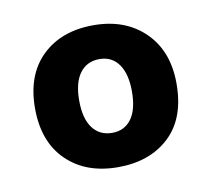

<svg xmlns="http://www.w3.org/2000/svg" viewBox="-49 -677 491 441"><g transform="rotate(-10 196.5 -456.5)"><path d="M359 -457Q359 -376 313.5 -333.5Q268 -291 194 -291Q119 -291 74 -335Q29 -379 29 -457Q29 -535 74 -578.5Q119 -622 194 -622Q268 -622 313.5 -577.5Q359 -533 359 -457ZM194 -543Q165 -543 148.5 -521Q132 -499 132 -457Q132 -415 148.5 -393Q165 -371 194 -371Q223 -371 239 -393Q255 -415 255 -457Q255 -498 239 -520.5Q223 -543 194 -543Z"/></g></svg>

Font: Baloo 2
Style: Bold
Weight: 700
Designer: Sarang Kulkarni and Ek Type
Foundry: Ek Type
Version: Version 1.640;hotconv 1.0.111;makeotfexe 2.5.65597; ttfautoh